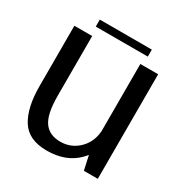

<svg xmlns="http://www.w3.org/2000/svg" viewBox="-160 -809 904 942"><g transform="rotate(30 292.0 -338.5)"><path d="M440.8 0H519.5V-592.4H418.6V-100.2ZM145.4 -593H44.5V-251Q44.5 -130.1 86.7 -62.4Q129 5.4 232.8 5.4Q341.2 5.4 404.9 -59.3Q468.5 -124.1 468.5 -196.3L419 -226.1Q419 -156.1 375.3 -110.8Q331.5 -65.6 268.3 -65.6Q205.8 -65.6 175.6 -108.6Q145.4 -151.6 145.4 -254.9ZM137.4 -642H432.2V-681.6H137.4Z"/></g></svg>

Font: Anybody Thin
Style: Regular
Weight: 100
Designer: Tyler Finck
Foundry: Etcetera Type Company
Version: Version 1.114;gftools[0.9.25]